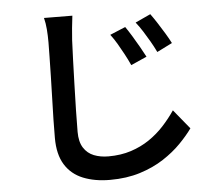

<svg xmlns="http://www.w3.org/2000/svg" viewBox="-57 -848 1114 978"><g transform="rotate(-5 500.0 -358.5)"><path d="M611 -702Q625 -682 642.5 -653.5Q660 -625 677 -595Q694 -565 706 -542L625 -506Q611 -537 596 -564.5Q581 -592 566 -618Q551 -644 532 -669ZM744 -756Q758 -737 776.5 -708.5Q795 -680 812.5 -651Q830 -622 841 -600L763 -561Q748 -592 732.5 -618.5Q717 -645 701 -670.5Q685 -696 666 -720ZM348 -783Q344 -753 341 -720.5Q338 -688 336 -659Q334 -618 332 -558.5Q330 -499 328 -433Q326 -367 324.5 -303.5Q323 -240 323 -191Q323 -140 342.5 -109.5Q362 -79 395 -66Q428 -53 469 -53Q533 -53 585 -70Q637 -87 679 -115.5Q721 -144 755 -181Q789 -218 816 -258L897 -159Q872 -124 833.5 -84.5Q795 -45 742 -10.5Q689 24 620.5 45.5Q552 67 467 67Q389 67 329.5 43Q270 19 237.5 -33.5Q205 -86 205 -170Q205 -211 206 -264.5Q207 -318 209 -375Q211 -432 212 -487Q213 -542 214 -587Q215 -632 215 -659Q215 -693 212.5 -725Q210 -757 203 -784Z"/></g></svg>

Font: Noto Sans HK SemiBold
Style: Regular
Weight: 600
Version: Version 2.004-H2;hotconv 1.0.118;makeotfexe 2.5.65603